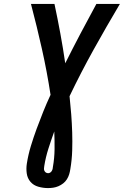

<svg xmlns="http://www.w3.org/2000/svg" viewBox="-20 -755 640 980"><path d="M225 205Q200 205 175.5 198Q151 191 135.5 173Q120 155 116.5 130Q113 105 117 80Q124 35 137.5 -9.5Q151 -54 167 -97.5Q183 -141 200.5 -184.5Q218 -228 238 -271Q220 -389 194 -505Q168 -621 138 -735H258Q274 -660 288 -584Q302 -508 313 -432Q351 -508 391 -584Q431 -660 472 -735H592Q523 -619 458 -502Q393 -385 335 -264Q340 -218 343.5 -172Q347 -126 348.5 -79.5Q350 -33 348.5 14Q347 61 339 108Q337 122 333 135Q329 148 321.5 160Q314 172 302.5 181Q291 190 278 195.5Q265 201 251.5 203Q238 205 225 205ZM226 129Q231 129 236 126Q241 123 244 118Q247 113 248.5 107.5Q250 102 250 97Q258 52 258.5 6.5Q259 -39 257 -84Q241 -40 227 4Q213 48 206 92Q205 99 204.5 105Q204 111 206.5 116.5Q209 122 214 125.5Q219 129 226 129Z"/></svg>

Font: Iosevka Curly Extended
Style: Bold Italic
Weight: 700
Width: 7
Italic angle: -9°
Monospace: yes
Designer: Belleve Invis
Foundry: Belleve Invis
Version: Version 11.1.0; ttfautohint (v1.8.3)